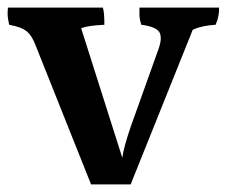

<svg xmlns="http://www.w3.org/2000/svg" viewBox="-29 -525 595 504"><path d="M-5 -460Q-9 -478 -9 -488.5Q-9 -499 -8 -505H241Q245 -493 245 -460Q202 -458 184 -451L292 -111Q296 -139 314 -192L387 -396Q393 -413 393 -424Q393 -435 389 -441Q380 -455 342 -460Q337 -475 337 -487Q337 -499 337 -505H546Q547 -483 537 -460Q501 -458 477 -447L314 -41H210L66 -402Q56 -430 42 -442Q28 -454 -5 -460Z"/></svg>

Font: Halant SemiBold
Style: Regular
Weight: 600
Designer: Hitesh Malaviya (Devanagari), Satya Rajpurohit (Latin)
Foundry: Indian Type Foundry
Version: Version 1.101;PS 1.0;hotconv 1.0.78;makeotf.lib2.5.61930; tt